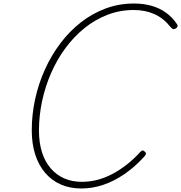

<svg xmlns="http://www.w3.org/2000/svg" viewBox="-20 -1055 1032 1094"><path d="M444 19Q378 19 326 -4Q274 -27 237 -70.5Q200 -114 180.5 -175Q161 -236 161 -312Q161 -402 180 -489.5Q199 -577 235.5 -658Q272 -739 323.5 -807.5Q375 -876 440 -927Q505 -978 581.5 -1006.5Q658 -1035 744 -1035Q798 -1035 843.5 -1022Q889 -1009 925.5 -983Q962 -957 988 -918Q994 -910 991 -903Q988 -896 978 -891Q970 -887 964.5 -890Q959 -893 950 -903Q912 -951 860 -974.5Q808 -998 742 -998Q663 -998 592 -970.5Q521 -943 461 -894.5Q401 -846 353 -781Q305 -716 271.5 -639.5Q238 -563 220 -479.5Q202 -396 202 -311Q202 -244 218.5 -190Q235 -136 267.5 -97.5Q300 -59 345 -39Q390 -19 446 -19Q491 -19 534 -30Q577 -41 619 -63Q661 -85 701.5 -116.5Q742 -148 779 -189Q786 -196 791.5 -197.5Q797 -199 805 -191Q812 -185 811.5 -179Q811 -173 804 -165Q750 -105 690.5 -64Q631 -23 569 -2Q507 19 444 19Z"/></svg>

Font: Playwrite CO Thin
Style: Regular
Weight: 250
Version: Version 1.002